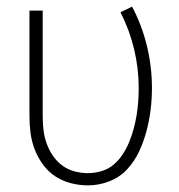

<svg xmlns="http://www.w3.org/2000/svg" viewBox="-20 -552 540 580"><path d="M246 8Q220 8 194.5 1.5Q169 -5 147.5 -19Q126 -33 110.5 -54Q95 -75 85.5 -99Q76 -123 72.5 -148.5Q69 -174 69 -200V-520H109V-200Q109 -179 111.5 -158.5Q114 -138 121 -118.5Q128 -99 139.5 -82Q151 -65 167.5 -52.5Q184 -40 204.5 -34.5Q225 -29 245 -29Q266 -29 286.5 -35Q307 -41 323 -54.5Q339 -68 350.5 -85.5Q362 -103 370 -122.5Q378 -142 383.5 -162Q389 -182 392.5 -203Q396 -224 397.5 -244.5Q399 -265 399 -286Q399 -346 385 -404Q371 -462 344 -515L379 -532Q409 -475 424 -412.5Q439 -350 439 -286Q439 -253 435 -220.5Q431 -188 422.5 -156Q414 -124 400 -94Q386 -64 363.5 -40Q341 -16 309.5 -4Q278 8 246 8Z"/></svg>

Font: Iosevka SS18 Extralight
Style: Regular
Weight: 200
Monospace: yes
Designer: Belleve Invis
Foundry: Belleve Invis
Version: Version 25.1.1; ttfautohint (v1.8.4)